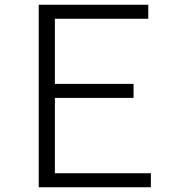

<svg xmlns="http://www.w3.org/2000/svg" viewBox="-20 -788 740 808"><path d="M143 -768V0H615V-59H211V-376H542V-435H211V-709H604V-768Z"/></svg>

Font: Kawkab Mono Light
Style: Regular
Weight: 300
Monospace: yes
Designer: Abdullah Arif
Foundry: Abdullah Arif
Version: Version 1.000;PS 000.500;hotconv 1.0.88;makeotf.lib2.5.64775